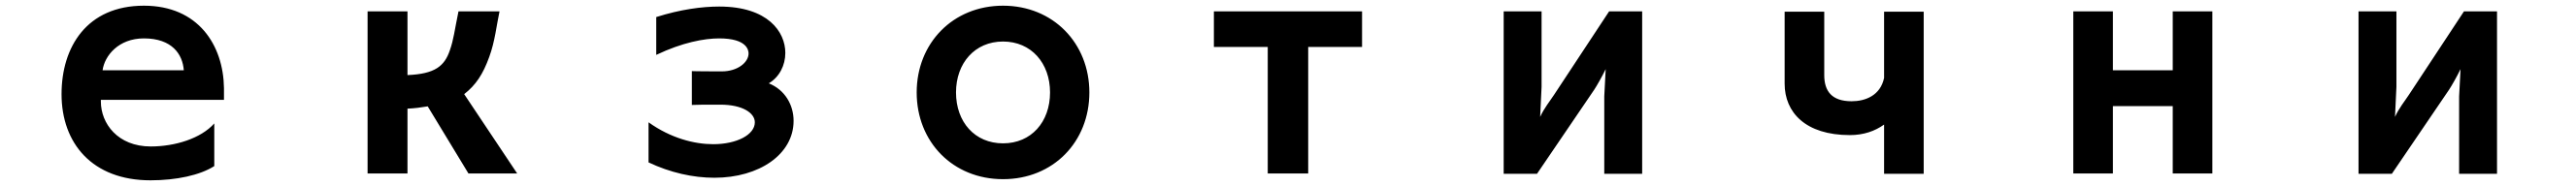

<svg xmlns="http://www.w3.org/2000/svg" viewBox="-20 -558 9040 654"><path d="M732 26V-124C685 -71 594 -43 509 -43C393 -43 334 -124 334 -201V-207H766V-248C764 -399 676 -538 485 -538C285 -538 196 -393 196 -227C196 -54 304 76 508 76C599 76 682 58 732 26ZM625 -311H340C347 -362 396 -423 485 -423C584 -423 621 -367 625 -311Z M1481 -184 1624 52H1795L1609 -227C1650 -259 1675 -297 1697 -358C1717 -412 1723 -472 1733 -518H1589C1575 -450 1572 -419 1559 -382C1540 -325 1506 -298 1410 -294V-518H1270V52H1410V-176C1434 -177 1457 -180 1481 -184Z M2256 -128V13C2332 49 2412 67 2487 67C2645 67 2765 -16 2765 -133C2765 -189 2735 -242 2678 -265C2715 -287 2736 -328 2736 -372C2736 -446 2675 -535 2504 -535C2444 -535 2368 -525 2283 -498V-365C2375 -409 2452 -423 2504 -423C2603 -423 2607 -380 2607 -370C2607 -339 2569 -307 2513 -307H2492C2423 -307 2414 -308 2408 -308V-189C2434 -190 2446 -190 2508 -190C2587 -190 2629 -160 2629 -128C2629 -84 2565 -51 2483 -51C2417 -51 2334 -72 2256 -128Z M3500 72C3676 72 3803 -59 3803 -233C3803 -406 3676 -538 3500 -538C3324 -538 3197 -406 3197 -233C3197 -59 3324 72 3500 72ZM3500 -54C3401 -54 3335 -129 3335 -233C3335 -336 3401 -412 3500 -412C3599 -412 3665 -336 3665 -233C3665 -129 3599 -54 3500 -54Z M4429 52H4571V-393H4760V-518H4240V-393H4429Z M5610 53H5743V-518H5627L5434 -225C5419 -202 5399 -178 5385 -147L5390 -253V-518H5257V53H5374L5575 -243C5583 -255 5602 -288 5615 -315L5610 -219Z M6592 -120V53H6731V-517H6592V-284C6579 -222 6526 -202 6478 -202C6408 -202 6382 -238 6382 -294V-517H6243V-264C6243 -163 6316 -83 6472 -83C6520 -83 6560 -97 6592 -120Z M7605 52H7744V-518H7605V-311H7395V-518H7256V52H7395V-185H7605Z M8610 53H8743V-518H8627L8434 -225C8419 -202 8399 -178 8385 -147L8390 -253V-518H8257V53H8374L8575 -243C8583 -255 8602 -288 8615 -315L8610 -219Z"/></svg>

Font: LINE Seed JP_OTF Bold
Style: Regular
Weight: 700
Designer: LINE & Fontrix & Fontworks
Version: Version 1.009